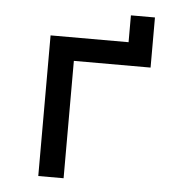

<svg xmlns="http://www.w3.org/2000/svg" viewBox="-49 -702 698 748"><g transform="rotate(5 300.0 -327.5)"><path d="M128 0V-550H433V-655H527V-459H227V0Z"/></g></svg>

Font: Pitagon Sans Mono Medium
Style: Regular
Weight: 500
Monospace: yes
Designer: Travis Tran
Foundry: Pitagon
Version: Version 1.001; ttfautohint (v1.8.4.7-5d5b);gftools[0.9.26]